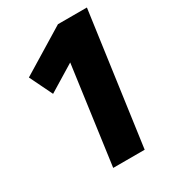

<svg xmlns="http://www.w3.org/2000/svg" viewBox="-168 -767 764 856"><g transform="rotate(-30 214.0 -339.0)"><path d="M322 0H160L229 -503L93 -420L36 -537L267 -678H416Z"/></g></svg>

Font: Fira Sans Condensed ExtraBold
Style: Italic
Weight: 800
Width: 3
Italic angle: -8°
Designer: bBox Type GmbH & Carrois Corporate GbR & Edenspiekermann AG
Foundry: bBox Type GmbH & Carrois Corporate GbR & Edenspiekermann AG
Version: Version 4.301